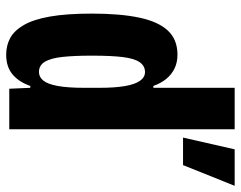

<svg xmlns="http://www.w3.org/2000/svg" viewBox="-99 -670 779 621"><g transform="rotate(90 290.5 -359.5)"><path d="M425 -562 463 -729H581L514 -562ZM157 10Q127 10 103 -3Q79 -16 61 -47Q43 -78 33.5 -131.5Q24 -185 24 -267Q24 -359 37 -420.5Q50 -482 79 -513Q108 -544 157 -544Q182 -544 201.5 -534.5Q221 -525 235 -508Q249 -491 258 -466H264V-729H398V0H267L264 -68H258Q245 -31 220.5 -10.5Q196 10 157 10ZM213 -96Q229 -96 240.5 -110Q252 -124 258 -156.5Q264 -189 264 -242V-292Q264 -341 258.5 -373.5Q253 -406 241.5 -422.5Q230 -439 213 -439Q193 -439 181 -421.5Q169 -404 164.5 -366.5Q160 -329 160 -267Q160 -211 164 -173Q168 -135 179.5 -115.5Q191 -96 213 -96Z"/></g></svg>

Font: Mona Sans Condensed
Style: Bold
Weight: 700
Width: 3
Designer: Deni Anggara
Foundry: GitHub
Version: Version 2.000